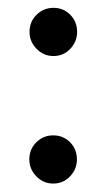

<svg xmlns="http://www.w3.org/2000/svg" viewBox="-20 -450 265 478"><path d="M112.5 7Q88 7 70.5 -11Q53 -29 53 -53Q53 -78.5 70.5 -95.8Q88 -113 112.5 -113Q137.5 -113 154.5 -95.8Q171.5 -78.5 171.5 -53Q171.5 -29 154.5 -11Q137.5 7 112.5 7ZM113 -310.5Q88.5 -310.5 71 -328.5Q53.5 -346.5 53.5 -370.5Q53.5 -396 71 -413.2Q88.5 -430.5 113 -430.5Q138 -430.5 155 -413.2Q172 -396 172 -370.5Q172 -346.5 155 -328.5Q138 -310.5 113 -310.5Z"/></svg>

Font: Fraunces 9pt SuperSoft Light
Style: Regular
Weight: 300
Version: Version 1.000;[b76b70a41]